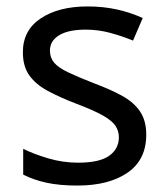

<svg xmlns="http://www.w3.org/2000/svg" viewBox="-20 -566 519 596"><path d="M434 -148Q434 -70 376 -30Q318 10 220 10Q164 10 123.5 1Q83 -8 52 -24V-104Q84 -88 129.5 -74.5Q175 -61 222 -61Q289 -61 319 -82.5Q349 -104 349 -140Q349 -160 338 -176Q327 -192 298.5 -208Q270 -224 217 -244Q165 -264 128 -284Q91 -304 71 -332Q51 -360 51 -404Q51 -472 106.5 -509Q162 -546 252 -546Q301 -546 343.5 -536.5Q386 -527 423 -510L393 -440Q359 -454 322 -464Q285 -474 246 -474Q192 -474 163.5 -456.5Q135 -439 135 -409Q135 -387 148 -371.5Q161 -356 191.5 -341.5Q222 -327 273 -307Q324 -288 360 -268Q396 -248 415 -219.5Q434 -191 434 -148Z"/></svg>

Font: Noto Sans Chakma
Style: Regular
Weight: 400
Designer: Zachary Quinn Scheuren - Monotype Design Team
Foundry: Monotype Imaging Inc.
Version: Version 2.003; ttfautohint (v1.8.4.7-5d5b)